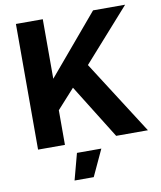

<svg xmlns="http://www.w3.org/2000/svg" viewBox="-99 -808 921 1097"><g transform="rotate(-10 361.5 -259.5)"><path d="M522.1 0 326.7 -313.7 215.1 -190.3V-372L516.6 -729H702.6L433.4 -426.4L706.3 0ZM69 0V-729H224.9V0ZM243.7 210.1 284.6 57H426L354.9 210.1Z"/></g></svg>

Font: Mona Sans ExtraLight
Style: Regular
Weight: 200
Designer: Deni Anggara
Foundry: GitHub
Version: Version 2.000